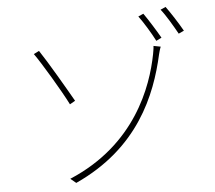

<svg xmlns="http://www.w3.org/2000/svg" viewBox="-58 -904 1115 996"><g transform="rotate(-5 500.0 -405.5)"><path d="M270 5 299 29C632 -123 738 -389 785 -598C787 -605 791 -623 797 -637L760 -644C760 -632 755 -608 754 -601C722 -437 619 -142 270 5ZM166 -670 138 -656C174 -606 266 -452 302 -380L330 -396C296 -456 206 -611 166 -670ZM722 -815 695 -803C719 -771 757 -709 777 -669L805 -683C783 -722 744 -784 722 -815ZM840 -840 813 -828C839 -796 873 -737 896 -696L924 -709C901 -750 863 -809 840 -840Z"/></g></svg>

Font: Noto Sans CJK HK Thin
Style: Regular
Weight: 100
Designer: Ryoko NISHIZUKA 西塚涼子 (kana, bopomofo & ideographs); Paul D. Hunt (Latin, Greek & Cyrillic); Sandoll Communications 산돌커뮤니
Foundry: Adobe
Version: Version 2.004;hotconv 1.0.118;makeotfexe 2.5.65603